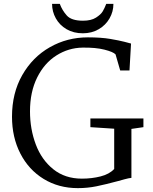

<svg xmlns="http://www.w3.org/2000/svg" viewBox="-20 -958 790 992"><path d="M42 0ZM657 -733 649 -594H601L577 -677Q565 -690 519.5 -701.5Q474 -713 407 -712Q334 -711 271.5 -671.5Q209 -632 172 -557.5Q135 -483 135 -383Q135 -291 165 -211.5Q195 -132 255.5 -83.5Q316 -35 403 -35Q454 -35 499.5 -46.5Q545 -58 570 -85V-293L447 -301V-346H721V-301L659 -292V-39Q646 -38 622.5 -31.5Q599 -25 592 -23Q525 -5 478.5 4.5Q432 14 382 14Q283 14 205.5 -33.5Q128 -81 85 -165Q42 -249 42 -355Q42 -477 95 -570Q148 -663 237.5 -714Q327 -765 434 -765Q502 -765 549 -757Q596 -749 623 -742Q650 -735 657 -733ZM408 -786Q360 -786 324 -807Q288 -828 268.5 -863Q249 -898 249 -938H289Q301 -905 325 -878Q349 -851 409 -851Q451 -851 476 -867Q501 -883 510.5 -899Q520 -915 529 -938H566Q566 -898 546 -863Q526 -828 490 -807Q454 -786 408 -786Z"/></svg>

Font: Grenzecho Serif
Style: Serif-Regular
Weight: 400
Designer: Dan Reynolds
Foundry: Dan Reynolds
Version: Version 1.001; ttfautohint (v1.1) -l 5 -r 5 -G 72 -x 0 -D la